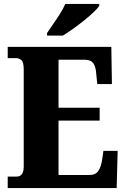

<svg xmlns="http://www.w3.org/2000/svg" viewBox="-20 -951 637 971"><path d="M19 0V-58H64Q100 -58 100 -109V-600Q100 -637 88 -647Q76 -657 62 -657H19V-714H543L546 -526H472L467 -574Q465 -613 452 -631Q439 -649 408 -649H276V-406H484V-341H276V-66H434Q463 -66 477 -86.5Q491 -107 496 -140L503 -188H575L570 0ZM218 -784Q231 -804 249 -829.5Q267 -855 284 -882Q301 -909 310 -931H482V-921Q473 -908 452.5 -888.5Q432 -869 404.5 -847Q377 -825 349 -805Q321 -785 298 -771H218Z"/></svg>

Font: Noto Serif Thai Condensed Black
Style: Regular
Weight: 900
Width: 3
Designer: Monotype Design Team
Foundry: Monotype Imaging Inc.
Version: Version 2.002; ttfautohint (v1.8.4.7-5d5b)